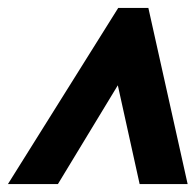

<svg xmlns="http://www.w3.org/2000/svg" viewBox="-31 -734 493 484"><path d="M267 -714H343L442 -270H321L266 -519L115 -270H-11Z"/></svg>

Font: Noto Sans Display Ex Bold Cond
Style: Italic
Weight: 800
Width: 3
Italic angle: -12°
Designer: Monotype Design team
Foundry: Monotype Imaging Inc.
Version: Version 1.000